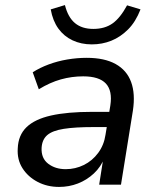

<svg xmlns="http://www.w3.org/2000/svg" viewBox="-20 -728 619 757"><path d="M213 9Q166 9 128 -11Q90 -31 68.5 -65Q47 -99 50 -143Q52 -195 84.5 -226.5Q117 -258 181 -272.5Q245 -287 343 -287H424L414 -227H348Q276 -227 231.5 -220Q187 -213 166.5 -195.5Q146 -178 144 -145Q142 -104 170 -82.5Q198 -61 239 -61Q277 -61 310.5 -77.5Q344 -94 367 -125Q390 -156 396 -197L415 -312Q424 -370 397.5 -398.5Q371 -427 308 -427Q263 -427 220 -415Q177 -403 133 -376L109 -443Q137 -461 172 -474Q207 -487 245.5 -493.5Q284 -500 322 -500Q392 -500 436 -475.5Q480 -451 497 -404.5Q514 -358 504 -292L457 0H371L388 -108H393Q378 -70 350 -44Q322 -18 287 -4.5Q252 9 213 9ZM342 -553Q300 -553 266 -569Q232 -585 210 -615.5Q188 -646 180 -691L236 -708Q248 -660 275.5 -637Q303 -614 348 -614Q393 -614 423.5 -635.5Q454 -657 481 -707L534 -691Q515 -642 485 -612Q455 -582 419 -567.5Q383 -553 342 -553Z"/></svg>

Font: Nunito Sans 10pt Medium
Style: Italic
Weight: 500
Italic angle: -9°
Designer: Vernon Adams
Foundry: Vernon Adams
Version: Version 3.101;gftools[0.9.27]